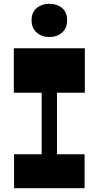

<svg xmlns="http://www.w3.org/2000/svg" viewBox="-20 -982 515 1002"><path d="M197.5 -133.7V-543H277.5V-133.7ZM53.5 0V-177H421.5V0ZM52.2 -498V-730H422.7V-498ZM237.5 -788.8Q198.7 -788.8 171.8 -811.8Q144.8 -834.8 144.8 -876.2Q144.8 -918.7 171.8 -940.5Q198.7 -962.2 237.5 -962.2Q277 -962.2 303.6 -940.5Q330.2 -918.7 330.2 -876.2Q330.2 -834.8 303.6 -811.8Q277 -788.8 237.5 -788.8Z"/></svg>

Font: Savate ExtraLight
Style: Regular
Weight: 200
Designer: Max Esnée
Foundry: Plomb Type
Version: Version 2.000